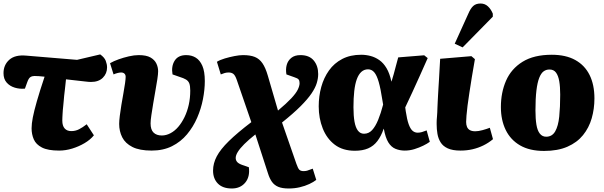

<svg xmlns="http://www.w3.org/2000/svg" viewBox="-29 -844 3443 1094"><path d="M308 14Q244 14 210 -3.5Q176 -21 163.5 -50Q151 -79 151 -113Q151 -139 158 -175Q165 -211 181 -267Q197 -323 225 -407Q208 -409 193 -410Q178 -411 167 -411Q154 -411 144 -404.5Q134 -398 126 -375L113 -339Q84 -336 55.5 -344.5Q27 -353 9 -373.5Q-9 -394 -9 -427Q-9 -474 24 -503.5Q57 -533 121 -527L410 -503L542 -534Q566 -517 573.5 -497.5Q581 -478 581 -460Q581 -425 557 -401Q533 -377 489 -377Q478 -377 457.5 -379.5Q437 -382 409 -385Q381 -388 347 -392Q345 -375 343.5 -359Q342 -343 340 -327.5Q338 -312 336.5 -297.5Q335 -283 334 -269Q333 -255 331.5 -242.5Q330 -230 329 -217.5Q328 -205 327.5 -194.5Q327 -184 326.5 -175Q326 -166 326 -157Q326 -127 339.5 -112Q353 -97 377 -97Q401 -97 421.5 -107.5Q442 -118 465 -136L506 -73Q486 -48 453 -28.5Q420 -9 382.5 2.5Q345 14 308 14Z M835 14Q766 14 725.5 -6.5Q685 -27 667.5 -61.5Q650 -96 650 -138Q650 -155 653.5 -183.5Q657 -212 662.5 -245.5Q668 -279 674 -311.5Q680 -344 683.5 -369.5Q687 -395 687 -406Q687 -418 680 -424.5Q673 -431 661 -431Q653 -431 641 -428Q629 -425 618 -420L598 -484Q619 -496 647 -506Q675 -516 705.5 -523Q736 -530 761 -530Q805 -530 828.5 -516.5Q852 -503 862 -482Q872 -461 872 -438Q872 -422 867.5 -392.5Q863 -363 856.5 -327Q850 -291 844 -254.5Q838 -218 833.5 -188Q829 -158 829 -141Q829 -105 846 -88.5Q863 -72 893 -72Q918 -72 942.5 -85Q967 -98 987 -121.5Q1007 -145 1022.5 -177Q1038 -209 1046.5 -247Q1055 -285 1055 -328Q1055 -355 1049.5 -369Q1044 -383 1030.5 -391Q1017 -399 994 -406L954 -420Q946 -466 966 -498Q986 -530 1032 -530Q1063 -530 1086.5 -515.5Q1110 -501 1124 -469Q1138 -437 1138 -382Q1138 -334 1127.5 -279.5Q1117 -225 1094.5 -173Q1072 -121 1036.5 -78.5Q1001 -36 951 -11Q901 14 835 14Z M1292 230Q1240 230 1212.5 202Q1185 174 1185 128Q1185 87 1206 47Q1227 7 1275 -40Q1323 -87 1403 -148L1320 -389Q1311 -415 1300.5 -423Q1290 -431 1274 -431Q1262 -431 1251.5 -428Q1241 -425 1229 -420L1207 -492Q1225 -503 1252 -511Q1279 -519 1307 -524.5Q1335 -530 1356 -530Q1397 -530 1423 -519.5Q1449 -509 1466.5 -483.5Q1484 -458 1497 -413L1555 -214Q1604 -255 1631 -284Q1658 -313 1668 -334Q1678 -355 1678 -370Q1678 -384 1672.5 -391Q1667 -398 1648 -404L1603 -420Q1598 -449 1604.5 -473.5Q1611 -498 1630.5 -514Q1650 -530 1683 -530Q1733 -530 1758.5 -499.5Q1784 -469 1784 -422Q1784 -398 1776 -371Q1768 -344 1746 -311.5Q1724 -279 1683.5 -238.5Q1643 -198 1578 -146L1660 90Q1669 116 1677 123.5Q1685 131 1701 131Q1712 131 1721 128.5Q1730 126 1753 117L1773 181Q1758 193 1733.5 204.5Q1709 216 1679 223Q1649 230 1616 230Q1579 230 1556.5 220.5Q1534 211 1520.5 192Q1507 173 1498 144L1426 -78Q1388 -48 1363 -23Q1338 2 1326 21.5Q1314 41 1314 56Q1314 69 1322 78.5Q1330 88 1349 95L1389 109Q1396 164 1368 197Q1340 230 1292 230Z M1993 15Q1924 15 1878.5 -19.5Q1833 -54 1810 -112Q1787 -170 1787 -238Q1787 -296 1801.5 -348.5Q1816 -401 1845.5 -442.5Q1875 -484 1921 -508Q1967 -532 2029 -532Q2056 -532 2082.5 -525Q2109 -518 2132.5 -501.5Q2156 -485 2173.5 -455.5Q2191 -426 2201 -380H2202Q2209 -401 2214.5 -422Q2220 -443 2226.5 -467Q2233 -491 2240 -517L2388 -529L2408 -513Q2385 -461 2363 -412Q2341 -363 2320.5 -318.5Q2300 -274 2280 -232L2283 -210Q2290 -163 2299.5 -136.5Q2309 -110 2321.5 -99Q2334 -88 2351 -88Q2363 -88 2375 -91.5Q2387 -95 2402 -101L2420 -36Q2405 -25 2382.5 -14Q2360 -3 2333 5.5Q2306 14 2277 14Q2249 14 2224.5 4Q2200 -6 2183.5 -33Q2167 -60 2158 -110H2157Q2143 -69 2121.5 -40.5Q2100 -12 2068.5 1.5Q2037 15 1993 15ZM2045 -82Q2072 -82 2091 -102.5Q2110 -123 2125.5 -160.5Q2141 -198 2154 -248L2150 -272Q2140 -338 2129 -376.5Q2118 -415 2103.5 -432Q2089 -449 2068 -449Q2046 -449 2030 -434.5Q2014 -420 2004 -392.5Q1994 -365 1989.5 -325Q1985 -285 1985 -233Q1985 -184 1991 -150.5Q1997 -117 2010.5 -99.5Q2024 -82 2045 -82Z M2595 14Q2550 14 2522.5 1.5Q2495 -11 2481.5 -33Q2468 -55 2463.5 -81.5Q2459 -108 2459 -136Q2459 -140 2459 -147Q2459 -154 2459.5 -162Q2460 -170 2461 -180.5Q2462 -191 2462.5 -203.5Q2463 -216 2463.5 -231Q2464 -246 2465 -264Q2466 -282 2467 -302Q2468 -322 2469.5 -345Q2471 -368 2472.5 -393.5Q2474 -419 2475.5 -448Q2477 -477 2479 -509L2657 -524L2677 -507Q2667 -453 2659.5 -404.5Q2652 -356 2645.5 -315.5Q2639 -275 2635 -242Q2631 -209 2629 -185.5Q2627 -162 2627 -149Q2627 -133 2632 -121Q2637 -109 2648.5 -102.5Q2660 -96 2679 -96Q2697 -96 2720.5 -102.5Q2744 -109 2762 -116L2780 -51Q2755 -30 2725.5 -15.5Q2696 -1 2663.5 6.5Q2631 14 2595 14ZM2607 -574 2562 -595 2639 -765Q2652 -796 2667.5 -810Q2683 -824 2709 -824Q2734 -824 2751.5 -807.5Q2769 -791 2779 -766V-749Z M3071 16Q2989 16 2934.5 -15.5Q2880 -47 2852.5 -103.5Q2825 -160 2825 -234Q2825 -317 2854.5 -384.5Q2884 -452 2948.5 -492Q3013 -532 3115 -532Q3195 -532 3249 -502Q3303 -472 3330.5 -416.5Q3358 -361 3358 -283Q3358 -224 3342.5 -170Q3327 -116 3293 -74Q3259 -32 3204 -8Q3149 16 3071 16ZM3083 -65Q3117 -65 3134.5 -95.5Q3152 -126 3157.5 -180Q3163 -234 3163 -305Q3163 -350 3157.5 -381.5Q3152 -413 3139 -430.5Q3126 -448 3102 -448Q3083 -448 3068.5 -437.5Q3054 -427 3043.5 -400.5Q3033 -374 3027.5 -328.5Q3022 -283 3022 -215Q3022 -167 3027.5 -133.5Q3033 -100 3047 -82.5Q3061 -65 3083 -65Z"/></svg>

Font: Literata 18pt ExtraBold
Style: Italic
Weight: 800
Italic angle: -2°
Designer: Latin by Veronika Burian and Jose Scaglione. Greek by Irene Vlachou. Cyrillic by Vera Evstafieva
Foundry: TypeTogether
Version: Version 3.103;gftools[0.9.29]